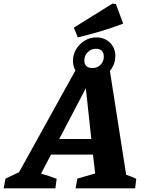

<svg xmlns="http://www.w3.org/2000/svg" viewBox="-82 -1027 791 1047"><path d="M606 -74Q620 -69 634.5 -63.5Q649 -58 661 -52L655 0H330L340 -53L437 -81L425 -184H196L142 -80Q164 -74 185.5 -67Q207 -60 227 -52L220 0H-62L-52 -53L22 -88L336 -655H515ZM241 -269H416L386 -546ZM420 -594Q375 -594 345.5 -622.5Q316 -651 316 -695Q316 -730 333.5 -759Q351 -788 380 -805.5Q409 -823 443 -823Q488 -823 517.5 -794.5Q547 -766 547 -722Q547 -687 529.5 -657.5Q512 -628 483.5 -611Q455 -594 420 -594ZM422 -656Q449 -656 466.5 -674Q484 -692 484 -718Q484 -761 440 -761Q415 -761 396.5 -742.5Q378 -724 378 -698Q378 -656 422 -656ZM342.2 -823.1 320.8 -876.2 531.2 -1007.4 550.1 -1005 589.7 -898.1Q528.3 -874.7 466.9 -856.4Q405.6 -838.1 342.2 -823.1Z"/></svg>

Font: Piazzolla
Style: Bold Italic
Weight: 700
Italic angle: -11.3°
Designer: Juan Pablo del Peral
Foundry: Huerta Tipografica
Version: Version 1.330